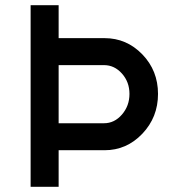

<svg xmlns="http://www.w3.org/2000/svg" viewBox="-20 -720 674 740"><path d="M98 0V-700H206V-573H383Q468 -573 528.5 -510.5Q589 -448 589 -358Q589 -268 528.5 -204.5Q468 -141 383 -141H206V0ZM206 -245H381Q421 -245 450 -278.5Q479 -312 479 -358Q479 -404 450 -436.5Q421 -469 381 -469H206Z"/></svg>

Font: Easer Grotesk
Style: Regular
Weight: 400
Designer: Boardeaser, Bonnie Shaver-Troup, Thomas Jockin
Foundry: Lexend
Version: Version 1.008;Glyphs 3.1.2 (3151)